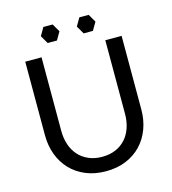

<svg xmlns="http://www.w3.org/2000/svg" viewBox="-127 -986 984 1098"><g transform="rotate(-15 365.0 -437.0)"><path d="M365.5 -77Q410 -77 445 -92Q480 -107 504.2 -134Q528.5 -161 541.2 -198.5Q554 -236 554 -281V-716.5H650.5V-281Q650.5 -219 630.8 -166Q611 -113 574.2 -74.2Q537.5 -35.5 484.5 -13.5Q431.5 8.5 365.5 8.5Q299.5 8.5 246.5 -13.5Q193.5 -35.5 156.5 -74.2Q119.5 -113 99.8 -166Q80 -219 80 -281V-716.5H176.5V-281.5Q176.5 -236.5 189.2 -199Q202 -161.5 226.2 -134.5Q250.5 -107.5 285.8 -92.2Q321 -77 365.5 -77ZM314 -834 286.5 -881.5H231.5L204 -834L231.5 -786.5H286.5ZM527 -834 499.5 -881.5H444.5L417 -834L444.5 -786.5H499.5Z"/></g></svg>

Font: LatoHex
Style: Regular
Weight: 400
Designer: Lukasz Dziedzic
Foundry: tyPoland Lukasz Dziedzic
Version: Version 1.104; Western+Polish opensource